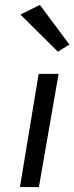

<svg xmlns="http://www.w3.org/2000/svg" viewBox="-20 -760 302 780"><path d="M63 -701 142 -740 262 -579 215 -550ZM137 -460H218L138 0H61Z"/></svg>

Font: Jost*
Style: Italic
Weight: 400
Italic angle: -10°
Version: Version 3.7